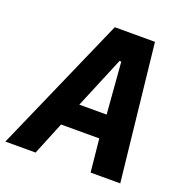

<svg xmlns="http://www.w3.org/2000/svg" viewBox="-163 -812 889 925"><g transform="rotate(20 281.5 -349.0)"><path d="M400 0 383 -169H187L118 0H-37L270 -698H476L552 0ZM356 -553H347L237 -289H377Z"/></g></svg>

Font: IBM Plex Mono
Style: Bold Italic
Weight: 700
Italic angle: -9°
Monospace: yes
Designer: Mike Abbink, Paul van der Laan, Pieter van Rosmalen
Foundry: Bold Monday
Version: Version 2.3